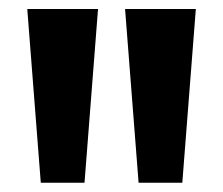

<svg xmlns="http://www.w3.org/2000/svg" viewBox="-20 -828 495 426"><path d="M70.5 -422.5 40.5 -808H197.5L167.5 -422.5ZM287.5 -422.5 257.5 -808H414.5L384.5 -422.5Z"/></svg>

Font: Encode Sans Condensed Thin
Style: Bold
Weight: 700
Version: Version 3.002